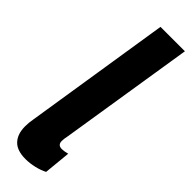

<svg xmlns="http://www.w3.org/2000/svg" viewBox="-257 -746 762 762"><g transform="rotate(45 124.0 -365.0)"><path d="M111 -740H248L158 -173Q156 -164 155 -156.5Q154 -149 154 -143Q154 -120 177 -120Q189 -120 208 -125L197 -12Q178 -2 152.5 4Q127 10 103 10Q55 10 32.5 -14Q10 -38 10 -81Q10 -91 11 -102Q12 -113 14 -123Z"/></g></svg>

Font: Georama SemiCondensed
Style: Bold Italic
Weight: 700
Width: 4
Italic angle: -9°
Designer: Jean-Baptiste Levee
Foundry: Production Type
Version: Version 1.000